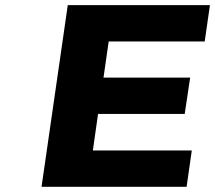

<svg xmlns="http://www.w3.org/2000/svg" viewBox="-20 -720 829 740"><path d="M140.1 0 241.2 -700.2H789.1L769 -560.1H398.9L378.9 -420.9H712.9L691.9 -280.8H357.9L337.9 -140.1H719.2L699.2 0Z"/></svg>

Font: Trueno
Style: Bold Italic
Weight: 700
Designer: Julieta Ulanovsky
Foundry: Julieta Ulanovsky
Version: Version 3.001b | FøM Fix